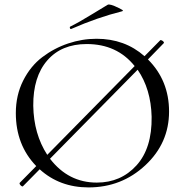

<svg xmlns="http://www.w3.org/2000/svg" viewBox="-20 -805 811 837"><path d="M291 -679Q287 -677 285 -682Q283 -687 286 -689Q323 -707 383 -744Q443 -781 449 -784Q458 -790 498 -770Q517 -761 516 -758Q515 -757 513 -756Q405 -729 291 -679ZM625 -546Q717 -454 717 -319Q717 -181 613.5 -84.5Q510 12 366 12Q240 12 153 -67L80 7Q78 9 73.5 6Q69 3 66.5 -1.5Q64 -6 66 -8L138 -81Q49 -173 49 -312Q49 -390 81 -453.5Q113 -517 164.5 -556Q216 -595 277 -615.5Q338 -636 401 -636Q524 -636 610 -560L679 -630Q680 -631 685 -629Q690 -627 693 -623Q696 -619 694 -617ZM125 -344Q127 -221 186 -130L567 -517Q490 -613 358 -613Q248 -613 186 -541.5Q124 -470 125 -344ZM402 -9Q507 -9 575 -84Q643 -159 641 -296Q638 -417 580 -501L198 -113Q278 -9 402 -9Z"/></svg>

Font: Cormorant
Style: Regular
Weight: 400
Designer: Christian Thalmann (Catharsis Fonts)
Version: Version 1.000;PS 001.000;hotconv 1.0.70;makeotf.lib2.5.58329